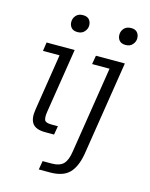

<svg xmlns="http://www.w3.org/2000/svg" viewBox="-111 -630 683 872"><g transform="rotate(15 230.5 -193.5)"><path d="M141 0Q97 0 81 -22Q65 -44 72 -87L114 -354H36L42 -395H174L126 -91Q122 -65 127 -53Q132 -41 159 -41H190L183 0ZM165 -477Q145 -477 135.5 -488Q126 -499 126 -515Q126 -532 137.5 -545Q149 -558 170 -558Q190 -558 199.5 -547Q209 -536 209 -519Q209 -504 197.5 -490.5Q186 -477 165 -477ZM157 171 164 130H206Q244 130 261.5 112Q279 94 285 52L349 -354H267L274 -395H410L340 49Q329 112 299.5 141.5Q270 171 210 171ZM391 -477Q371 -477 361.5 -488Q352 -499 352 -515Q352 -532 363.5 -545Q375 -558 397 -558Q416 -558 425.5 -547Q435 -536 435 -519Q435 -504 423.5 -490.5Q412 -477 391 -477Z"/></g></svg>

Font: Rokkitt SemiBold Light
Style: Italic
Weight: 300
Italic angle: -9°
Version: Version 3.103